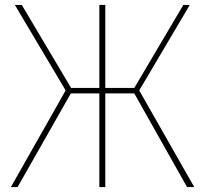

<svg xmlns="http://www.w3.org/2000/svg" viewBox="-20 -755 827 775"><path d="M746 -735H720L522 -400H405V-735H381V-400H267L68 -735H40L245 -390L24 0H51L266 -378H381V0H405V-378H522L735 0H764L542 -390Z"/></svg>

Font: Glow Sans SC Normal Thin
Style: Regular
Weight: 100
Designer: Ryoko NISHIZUKA (kana, bopomofo & ideographs); Paul D. Hunt (Latin, Greek & Cyrillic); Sandoll Communications, Soo-young
Version: Version 0.93